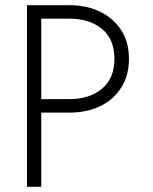

<svg xmlns="http://www.w3.org/2000/svg" viewBox="-20 -720 588 740"><path d="M84 -700V0H139V-700ZM115 -648H248Q325 -648 373 -608.5Q421 -569 421 -493Q421 -418 373 -378Q325 -338 248 -338H115V-286H248Q314 -286 365.5 -310.5Q417 -335 447 -382Q477 -429 477 -493Q477 -558 447 -604Q417 -650 365.5 -675Q314 -700 248 -700H115Z"/></svg>

Font: Jost Light
Style: Regular
Weight: 300
Version: Version 3.710